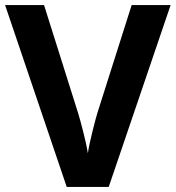

<svg xmlns="http://www.w3.org/2000/svg" viewBox="-20 -734 690 754"><path d="M650 -714H497L362 -289C355 -266 331 -175 325 -132C319 -175 294 -267 287 -289L153 -714H0L242 0H407Z"/></svg>

Font: Noto Sans Adlam
Style: Bold
Weight: 700
Designer: Mark Jamra, Neil Patel
Foundry: JamraPatel LLC
Version: Version 3.001